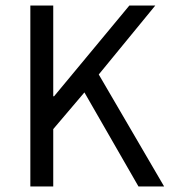

<svg xmlns="http://www.w3.org/2000/svg" viewBox="-20 -676 619 696"><path d="M90 0V-656H173V-327H176L449 -656H543L338 -406L575 0H482L286 -341L173 -208V0Z"/></svg>

Font: Mada
Style: Regular
Weight: 400
Designer: Khaled Hosny
Version: Version 1.5